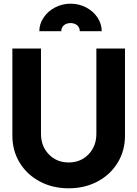

<svg xmlns="http://www.w3.org/2000/svg" viewBox="-20 -1008 744 1040"><path d="M47 -273V-745H202V-283Q202 -216 244.5 -172Q287 -128 352 -128Q417 -128 459.5 -172Q502 -216 502 -283V-745H657V-273Q657 -192 617.5 -127Q578 -62 508.5 -25Q439 12 352 12Q265 12 195.5 -25Q126 -62 86.5 -127Q47 -192 47 -273ZM362 -988Q408 -988 447 -967.5Q486 -947 508.5 -912.5Q531 -878 531 -839H412Q412 -859 398 -871Q384 -883 362 -883Q340 -883 326 -871Q312 -859 312 -839H193Q193 -878 216 -912.5Q239 -947 278 -967.5Q317 -988 362 -988Z"/></svg>

Font: BLUETTI 2.0
Style: Bold
Weight: 700
Designer: Stijn de Vries
Foundry: tokotype
Version: Version 2.005;October 31, 2023;FontCreator 14.0.0.2814 64-bi